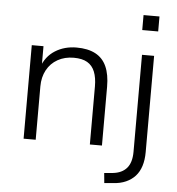

<svg xmlns="http://www.w3.org/2000/svg" viewBox="-59 -748 920 996"><g transform="rotate(5 401.0 -250.0)"><path d="M84 0V-487H145V-374H136Q157 -434 205.5 -464.5Q254 -495 317 -495Q376 -495 415 -474.5Q454 -454 473 -412Q492 -370 492 -306V0H429V-302Q429 -348 416.5 -379Q404 -410 377.5 -425.5Q351 -441 307 -441Q260 -441 223.5 -420.5Q187 -400 167 -363Q147 -326 147 -278V0ZM648 -615V-693H731V-615ZM521 193 516 141 560 137Q608 132 633 103Q658 74 658 18V-487H721V14Q721 55 711 86.5Q701 118 681.5 139.5Q662 161 633 174Q604 187 566 189Z"/></g></svg>

Font: Nunito Sans 11pt Light
Style: Regular
Weight: 300
Version: Version 3.101;gftools[0.9.27]